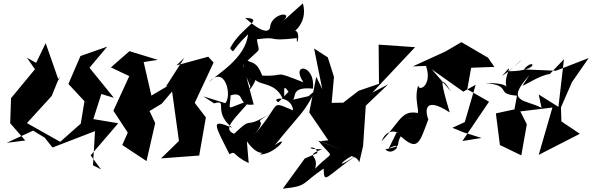

<svg xmlns="http://www.w3.org/2000/svg" viewBox="-20 -865 3540 1148"><path d="M141 -520 189 -451 46 -278 41 -128 131 -25 20 -11 178 -84 247 -42 294 17 548 -81 536 123 584 148 522 64 687 -128 538 -153 586 -303 661 -280 515 -460 621 -586 461 -530 389 -363 485 -260 463 -126 340 -17 141 -129 289 -291 337 -409 331 -384 253 -607 196 -489Z M1083 -520 973 -349 981 -350 756 -217 895 -251 839 -494 924 -507 754 -559 643 -462 753 -410 658 -203 744 -72 711 2 856 98 908 -129 874 -201 947 -245 1009 -318 1050 -22 943 82 1171 65 1211 -163 1126 -274 1129 -217 1257 -491 1225 -526 1035 -474Z M1428 -441C1457 -554 1390 -497 1419 -461C1557 -603 1528 -533 1516 -630C1663 -650 1558 -615 1755 -637C1750 -556 1796 -726 1712 -670C1710 -647 1827 -718 1791 -845L1665 -732C1751 -805 1598 -789 1594 -698C1593 -696 1581 -636 1446 -758C1571 -753 1423 -706 1356 -577C1383 -539 1358 -560 1463 -660C1449 -516 1276 -420 1228 -373C1326 -482 1369 -292 1327 -248L1196 -289L1260 -247C1349 -272 1247 -201 1368 -101C1236 -157 1261 -123 1352 57C1393 34 1366 62 1467 110L1456 -20C1541 100 1586 17 1534 59C1627 58 1723 -69 1623 3C1797 -212 1785 -172 1870 -329L1825 -290L1710 -264C1773 -257 1691 -351 1851 -335C1868 -482 1714 -493 1794 -373C1598 -450 1701 -406 1548 -413C1513 -505 1484 -484 1445 -510ZM1645 -254C1590 -280 1722 -300 1733 -205C1586 -264 1671 -255 1501 -60C1601 -183 1458 -99 1607 -194C1423 -75 1507 -187 1380 -65C1303 -95 1391 -161 1476 -264C1323 -218 1354 -190 1359 -295C1454 -324 1393 -225 1497 -240L1453 -405L1477 -348C1448 -276 1567 -457 1485 -422C1454 -310 1485 -453 1497 -408C1510 -345 1619 -387 1669 -278C1696 -269 1657 -388 1705 -316Z M1802 83 1671 263C1822 248 1779 234 1915 143C1919 241 1923 194 2114 62C1958 166 2037 84 2105 58C2028 73 2111 54 2128 106L2151 8L2167 -233L2301 -361L2206 -311L2462 -583L2244 -598L2246 -364L2124 -322L2032 -251L1963 -250L1977 -405L1940 -522L1858 -575L1907 -332L1871 -406L1829 -193L1943 -26L1896 -21L2029 34L1883 -25C1977 98 1981 22 1864 144C1891 54 1795 73 1905 27C1774 31 1871 -10 1878 50Z M2898 -520 2739 -613 2643 -557 2448 -468 2527 -471C2567 -358 2485 -312 2480 -355C2443 -228 2534 -168 2417 -153L2521 -176C2382 -229 2384 -149 2261 -20C2304 -127 2394 -49 2352 -74L2304 23C2405 -32 2330 78 2284 28C2396 3 2340 14 2376 -50C2478 41 2487 -7 2541 -151C2529 -177 2498 -304 2669 -193C2620 -358 2601 -437 2677 -318L2562 -450L2750 -317L2824 -358L2759 -135L2685 -101L2748 -75L2859 -40L2745 -22L2904 -257L2774 -331L2797 -460L2936 -465Z M3056 -211 2945 -187 2969 2 3097 64 3130 -122 3091 -199 3283 -222 3201 61 3447 -65 3322 -149 3337 -127 3334 -223 3400 -374 3500 -518 3304 -442 3113 -450C3172 -526 3217 -440 3024 -439C3166 -574 3072 -473 2982 -410C3092 -545 2935 -339 3047 -321C2994 -336 3044 -368 2882 -369C3050 -351 2935 -303 3071 -293ZM3104 -353C3121 -355 3210 -417 3267 -422L3352 -511L3319 -226L3201 -300L3218 -220C3125 -271 2994 -248 3145 -415Z"/></svg>

Font: Asimov Silicon
Style: Regular
Weight: 400
Designer: Google
Version: Version 2.000980; 2014